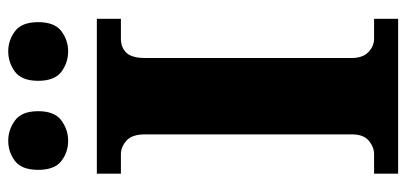

<svg xmlns="http://www.w3.org/2000/svg" viewBox="-274 -690 964 455"><g transform="rotate(-90 207.5 -462.0)"><path d="M24 0V-57H70Q87 -57 102 -69.5Q117 -82 117 -109V-600Q117 -631 102 -644Q87 -657 70 -657H24V-714H391V-657H344Q323 -657 310.5 -644Q298 -631 298 -599V-111Q298 -84 312 -70.5Q326 -57 344 -57H391V0ZM314 -782Q287 -782 265.5 -798Q244 -814 244 -853Q244 -892 265.5 -908Q287 -924 314 -924Q340 -924 361.5 -908Q383 -892 383 -853Q383 -814 361.5 -798Q340 -782 314 -782ZM102 -782Q75 -782 54 -798Q33 -814 33 -853Q33 -892 54 -908Q75 -924 102 -924Q128 -924 150 -908Q172 -892 172 -853Q172 -814 150 -798Q128 -782 102 -782Z"/></g></svg>

Font: Noto Serif ExtraBold
Style: Regular
Weight: 800
Designer: Monotype Design Team
Foundry: Monotype Imaging Inc.
Version: Version 2.014